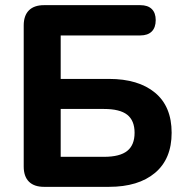

<svg xmlns="http://www.w3.org/2000/svg" viewBox="-20 -725 719 745"><path d="M150.8 0Q112.5 0 92.2 -20.2Q72 -40.5 72 -78.8V-626.2Q72 -664.5 92.2 -684.8Q112.5 -705 150.8 -705H524.5Q553.5 -705 568.9 -690Q584.2 -675 584.2 -647Q584.2 -618.2 568.9 -602.9Q553.5 -587.5 524.5 -587.5H215.5V-418.8H403Q516.8 -418.8 581.4 -365.4Q646 -312 646 -209.8Q646 -108.2 581.4 -54.1Q516.8 0 403 0ZM215.5 -116.5H383.5Q445 -116.5 473.6 -139.4Q502.2 -162.2 502.2 -209.8Q502.2 -257.2 473.6 -279.8Q445 -302.2 383.5 -302.2H215.5Z"/></svg>

Font: Nunito ExtraLight
Style: Regular
Weight: 200
Designer: Vernon Adams
Foundry: Vernon Adams
Version: Version 3.602;April 4, 2023;FontCreator 14.0.0.2856 64-bit